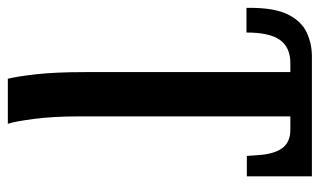

<svg xmlns="http://www.w3.org/2000/svg" viewBox="-183 -393 816 490"><g transform="rotate(90 225.0 -148.0)"><path d="M181 240Q175 216 169.5 167.5Q164 119 164 42V-481H141Q101 -481 82 -454.5Q63 -428 63 -369H0V-378Q0 -441 17 -475Q34 -509 62.5 -522.5Q91 -536 124 -536H430V-370H378L376 -396Q374 -437 359 -459Q344 -481 311 -481H277V56Q277 124 283.5 173.5Q290 223 296 240Z"/></g></svg>

Font: Noto Serif ExtraCondensed SemiBold
Style: Regular
Weight: 600
Width: 2
Designer: Monotype Design Team
Foundry: Monotype Imaging Inc.
Version: Version 2.015; ttfautohint (v1.8.4.7-5d5b)